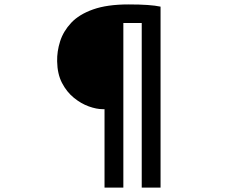

<svg xmlns="http://www.w3.org/2000/svg" viewBox="-20 -791 1040 867"><path d="M444 -298Q416 -298 381 -310.5Q346 -323 313.5 -349.5Q281 -376 260 -416.5Q239 -457 238 -514Q237 -559 251.5 -604.5Q266 -650 301.5 -688Q337 -726 400.5 -748.5Q464 -771 560 -771Q611 -771 646.5 -768.5Q682 -766 705 -761V56H620V-687H537V56H452V-298Z"/></svg>

Font: Noto Sans TC Thin SemiBold
Style: Regular
Weight: 600
Version: Version 2.004-H2;hotconv 1.0.118;makeotfexe 2.5.65603